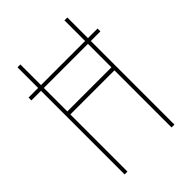

<svg xmlns="http://www.w3.org/2000/svg" viewBox="-213 -828 926 926"><g transform="rotate(-45 250.0 -365.0)"><path d="M14.6 -570.3V-589.8H80.1V-730.5H99.6V-589.8H400.4V-730.5H419.9V-589.8H485.4V-570.3H419.9V0H400.4V-389.6H99.6V0H80.1V-570.3ZM400.4 -570.3H99.6V-410.2H400.4Z"/></g></svg>

Font: Mgen+ 1m thin
Style: Regular
Weight: 100
Designer: [Source Han Sans]
Ryoko NISHIZUKA  (kana & ideographs); Paul D. Hunt (Latin, Greek & Cyrillic); Wenlong ZHANG  (bopomofo
Version: Version 1.059.20150602